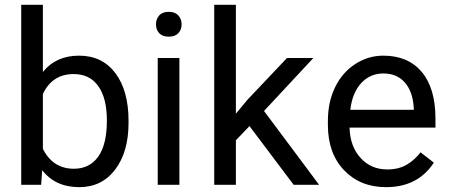

<svg xmlns="http://www.w3.org/2000/svg" viewBox="-20 -770 1871 800"><path d="M515.6 -258.3Q515.6 -137.2 460 -63.7Q404.3 9.8 310.5 9.8Q210.4 9.8 155.8 -61L151.4 0H68.4V-750H158.7V-470.2Q213.4 -538.1 309.6 -538.1Q405.8 -538.1 460.7 -465.3Q515.6 -392.6 515.6 -266.1ZM425.3 -268.6Q425.3 -360.8 389.6 -411.1Q354 -461.4 287.1 -461.4Q197.8 -461.4 158.7 -378.4V-149.9Q200.2 -66.9 288.1 -66.9Q353 -66.9 389.2 -117.2Q425.3 -167.5 425.3 -268.6Z M727.5 0H637.2V-528.3H727.5ZM629.9 -668.5Q629.9 -690.4 643.3 -705.6Q656.7 -720.7 683.1 -720.7Q709.5 -720.7 723.1 -705.6Q736.8 -690.4 736.8 -668.5Q736.8 -646.5 723.1 -631.8Q709.5 -617.2 683.1 -617.2Q656.7 -617.2 643.3 -631.8Q629.9 -646.5 629.9 -668.5Z M1019.5 -244.6 962.9 -185.5V0H872.6V-750H962.9V-296.4L1011.2 -354.5L1175.8 -528.3H1285.6L1080.1 -307.6L1309.6 0H1203.6Z M1588.4 9.8Q1481 9.8 1413.6 -60.8Q1346.2 -131.3 1346.2 -249.5V-266.1Q1346.2 -344.7 1376.2 -406.5Q1406.2 -468.3 1460.2 -503.2Q1514.2 -538.1 1577.1 -538.1Q1680.2 -538.1 1737.3 -470.2Q1794.4 -402.3 1794.4 -275.9V-238.3H1436.5Q1438.5 -160.2 1482.2 -112.1Q1525.9 -64 1593.3 -64Q1641.1 -64 1674.3 -83.5Q1707.5 -103 1732.4 -135.3L1787.6 -92.3Q1721.2 9.8 1588.4 9.8ZM1577.1 -463.9Q1522.5 -463.9 1485.4 -424.1Q1448.2 -384.3 1439.5 -312.5H1704.1V-319.3Q1700.2 -388.2 1667 -426Q1633.8 -463.9 1577.1 -463.9Z"/></svg>

Font: Vazir FD-UI
Style: Regular-FD-UI
Weight: 400
Designer: Saber Rastikerdar
Foundry: Saber Rastikerdar
Version: Version 30.1.0